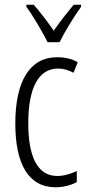

<svg xmlns="http://www.w3.org/2000/svg" viewBox="-20 -878 370 815"><path d="M182 -699H233C256 -746 294 -807 324 -849V-858H293C259 -817 238 -790 208 -748C181 -787 148 -830 123 -858H92V-849C121 -810 158 -746 182 -699ZM217 -83C245 -83 281 -91 306 -105V-152C278 -139 250 -131 223 -131C138 -131 100 -215 100 -355C100 -509 146 -587 226 -587C248 -587 271 -581 292 -569L310 -614C285 -628 257 -635 222 -635C107 -635 45 -534 45 -354C45 -181 101 -83 217 -83Z"/></svg>

Font: Noto Sans Kannada UI ExtraCondensed Light
Style: Regular
Weight: 300
Width: 2
Designer: Jelle Bosma - Monotype Design Team
Foundry: Monotype Imaging Inc.
Version: Version 2.005